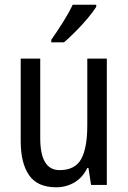

<svg xmlns="http://www.w3.org/2000/svg" viewBox="-20 -837 545 816"><path d="M434 -588V-51H367L356 -123H351Q331 -82 296 -61.5Q261 -41 219 -41Q139 -41 103.5 -92.5Q68 -144 68 -237V-588H151V-250Q151 -114 233 -114Q299 -114 325 -161Q351 -208 351 -304V-588ZM389 -808Q376 -787 352 -758.5Q328 -730 300.5 -702.5Q273 -675 252 -657H198V-668Q224 -705 248.5 -744Q273 -783 289 -817H389Z"/></svg>

Font: Noto Sans Tamil UI Condensed
Style: Regular
Weight: 400
Width: 3
Designer: Jelle Bosma - Monotype Design Team
Foundry: Monotype Imaging Inc.
Version: Version 2.004; ttfautohint (v1.8.4.7-5d5b)